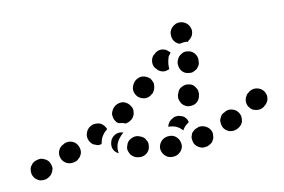

<svg xmlns="http://www.w3.org/2000/svg" viewBox="-71 -358 674 455"><g transform="rotate(-10 266.0 -131.0)"><path d="M18 18Q22 15 24 10Q26 6 27 1Q27 -4 25 -9Q22 -19 12 -23Q3 -28 -7 -24H-8Q-13 -22 -17 -19Q-20 -15 -23 -11Q-25 -6 -25 -1Q-25 4 -24 8Q-22 13 -19 17Q-15 20 -11 23Q-6 25 -1 25Q4 25 8 24L10 23Q15 21 18 18ZM330 17Q338 10 338 0Q338 -5 336 -10Q335 -14 331 -18Q328 -22 323 -24Q319 -26 314 -26H312Q302 -26 294 -19Q287 -12 286 -2Q286 3 288 8Q290 13 293 16Q297 20 301 22Q306 24 311 24H312Q323 24 330 17ZM406 9Q410 7 412 2Q415 -2 415 -7Q416 -12 415 -17Q412 -27 403 -32Q394 -37 384 -35L383 -34Q378 -33 374 -30Q370 -27 367 -23Q365 -18 364 -14Q364 -9 365 -4Q367 6 376 11Q385 17 395 14H397Q402 12 406 9ZM247 9Q257 4 260 -6Q261 -11 261 -16Q261 -21 258 -25Q256 -30 252 -33Q248 -36 244 -37L242 -38Q232 -41 223 -36Q214 -32 211 -22Q209 -17 209 -12Q210 -7 212 -3Q214 2 218 5Q222 8 227 10H228Q238 13 247 9ZM92 -11Q96 -14 98 -19Q100 -23 100 -28Q100 -33 98 -38Q94 -48 85 -52Q75 -56 65 -52L64 -51Q54 -47 50 -38Q46 -28 50 -18Q54 -9 63 -5Q73 -1 83 -5H84Q89 -7 92 -11ZM187 -7 185 -8Q181 -10 178 -14Q175 -18 174 -23Q173 -28 174 -33Q175 -38 177 -42Q182 -50 190 -53Q198 -56 207 -53Q202 -49 198 -44Q192 -37 189 -29Q186 -20 187 -11Q187 -9 188 -6Q187 -7 187 -7Q187 -7 187 -7ZM483 -21Q486 -24 488 -29Q489 -34 489 -39Q489 -44 487 -48Q482 -58 473 -61Q463 -65 453 -60L452 -59Q447 -57 444 -54Q441 -50 439 -45Q437 -41 438 -36Q438 -31 440 -26Q444 -17 454 -13Q464 -10 473 -14L475 -15Q479 -17 483 -21ZM332 -45Q323 -48 314 -48Q315 -51 316 -54Q318 -56 319 -59L320 -60Q324 -64 328 -66Q332 -69 337 -69Q342 -70 347 -68Q352 -67 356 -64Q359 -61 361 -58Q363 -54 364 -51Q363 -50 361 -48Q353 -43 348 -34Q348 -34 348 -33Q341 -41 332 -45ZM128 -41Q125 -44 123 -48Q118 -58 122 -68Q125 -77 134 -82L136 -83Q140 -85 145 -85Q150 -85 155 -84Q160 -82 163 -79Q167 -75 169 -71Q170 -70 170 -69Q170 -68 170 -68Q170 -67 170 -67Q163 -62 158 -54Q153 -46 152 -37Q151 -36 151 -35Q148 -34 144 -34Q140 -34 137 -36Q132 -37 128 -41ZM553 -63Q556 -67 557 -72Q558 -77 557 -82Q556 -86 553 -91Q547 -99 537 -101Q527 -103 518 -97L517 -96Q512 -93 510 -89Q507 -85 506 -80Q505 -75 506 -70Q507 -65 510 -61Q513 -57 517 -54Q521 -52 526 -51Q531 -50 536 -51Q541 -52 545 -55L546 -56Q550 -59 553 -63ZM189 -92Q188 -96 188 -101Q189 -106 192 -111Q194 -115 198 -118L199 -119Q208 -125 218 -124Q228 -122 234 -114Q237 -110 239 -105Q240 -100 239 -95Q239 -91 236 -86Q234 -82 230 -79L228 -78Q226 -76 223 -75Q220 -74 216 -73Q212 -75 207 -76Q203 -76 200 -77Q198 -78 196 -79Q195 -81 193 -83Q190 -87 189 -92ZM349 -110Q350 -105 352 -101Q354 -96 358 -93Q362 -90 367 -88Q377 -86 386 -90Q395 -95 398 -105V-107Q400 -112 399 -117Q399 -122 396 -126Q394 -130 390 -134Q386 -137 382 -138Q377 -139 372 -139Q367 -138 363 -136Q358 -134 355 -130Q352 -126 351 -121L350 -120Q349 -115 349 -110ZM296 -140Q298 -145 298 -150Q299 -155 297 -159Q295 -164 292 -168Q284 -175 274 -176Q264 -176 256 -169L255 -168Q248 -160 247 -150Q247 -140 254 -132Q261 -125 272 -124Q282 -124 289 -131L291 -132Q294 -136 296 -140ZM368 -173Q375 -165 386 -165Q391 -164 395 -166Q400 -168 404 -171Q407 -174 410 -179Q412 -183 412 -188V-190Q413 -200 406 -208Q399 -216 389 -216Q384 -217 379 -215Q375 -213 371 -210Q367 -207 365 -202Q363 -198 362 -193V-191Q362 -181 368 -173ZM344 -212Q347 -216 350 -220Q349 -221 348 -222Q348 -223 347 -223Q343 -227 339 -229Q334 -231 329 -231Q324 -231 320 -229Q315 -227 312 -223L310 -222Q303 -215 303 -204Q303 -194 311 -187Q314 -183 319 -181Q323 -179 328 -179Q331 -179 334 -180Q338 -181 340 -182Q340 -187 340 -193V-194Q341 -203 344 -212ZM394 -238Q396 -239 397 -241Q399 -242 401 -244L402 -245Q409 -252 409 -263Q408 -273 401 -280Q393 -287 383 -287Q373 -287 365 -279L364 -278Q357 -270 358 -260Q358 -250 365 -243Q367 -241 370 -239Q372 -238 375 -237Q382 -239 390 -239Q392 -239 394 -238Z"/></g></svg>

Font: FRB American Cursive Dotted Black
Style: Bold Italic
Weight: 900
Italic angle: -25°
Version: Version 2.0;Modular Font Editor K font №1